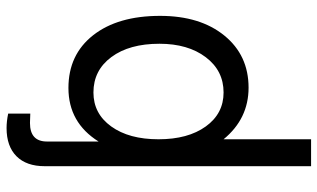

<svg xmlns="http://www.w3.org/2000/svg" viewBox="-216 -556 990 599"><g transform="rotate(-90 279.5 -257.0)"><path d="M290 -461Q224 -461 184 -405.5Q144 -350 144 -258Q144 -166 184 -110.5Q224 -55 290 -55Q358 -55 400 -110.5Q442 -166 442 -255Q442 -349 400.5 -405Q359 -461 290 -461ZM137 -606V-445Q196 -539 304 -539Q408 -539 468.5 -462Q529 -385 529 -253Q529 -128 467.5 -52.5Q406 23 305 23Q208 23 144 -55V218H60V-613Q60 -670 91 -701Q122 -732 179 -732Q200 -732 224 -727V-658Q205 -659 195 -659Q137 -659 137 -606Z"/></g></svg>

Font: ColatingCofangSans
Style: Regular
Weight: 400
Foundry: GNU
Version: Version 412.227;June 27, 2022;FontCreator 11.0.0.2412 32-bit